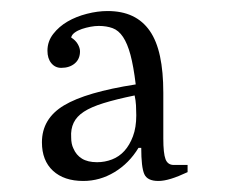

<svg xmlns="http://www.w3.org/2000/svg" viewBox="-20 -750 407 348"><path d="M56 -492Q56 -459 76 -440.5Q96 -422 131 -422Q161 -422 187.5 -438Q214 -454 231 -482H236Q236 -447 241.5 -434.5Q247 -422 267 -422Q277 -422 290 -426Q303 -430 320 -438V-451H295Q284 -451 280 -461.5Q276 -472 276 -499V-582Q276 -620 270 -648Q264 -676 251.5 -694Q239 -712 220 -721Q201 -730 175 -730Q157 -730 137.5 -725Q118 -720 102.5 -711Q87 -702 76.5 -688.5Q66 -675 66 -658Q66 -644 73 -635.5Q80 -627 91 -627Q106 -627 115.5 -635Q125 -643 125 -657Q125 -663 121 -670Q117 -677 109 -682Q110 -687 115.5 -691Q121 -695 128.5 -697.5Q136 -700 144 -701.5Q152 -703 159 -703Q173 -703 184 -699Q195 -695 203 -683Q211 -671 216.5 -650.5Q222 -630 226 -597Q136 -583 96 -559Q56 -535 56 -492ZM156 -456Q139 -456 128.5 -462.5Q118 -469 113 -481Q111 -485 110 -490Q109 -495 109 -501Q108 -516 113.5 -527.5Q119 -539 132 -547.5Q145 -556 167.5 -563Q190 -570 224 -577Q226 -568 226.5 -559Q227 -550 227 -541Q227 -519 221 -503Q215 -487 205.5 -476.5Q196 -466 183 -461Q170 -456 156 -456Z"/></svg>

Font: GradeGX
Style: Regular
Weight: 100
Width: 1
Designer: Adam Twardoch
Foundry: Adam Twardoch
Version: Version 2.002; DEVELOPMENT